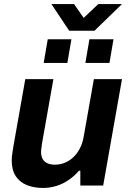

<svg xmlns="http://www.w3.org/2000/svg" viewBox="-20 -917 641 949"><path d="M193 12Q148 12 113 -2Q78 -16 58 -46Q38 -76 38 -124Q38 -141 41 -159.5Q44 -178 47 -198L105 -526H244L188 -210Q187 -198 185 -187.5Q183 -177 183 -167Q183 -144 191.5 -130Q200 -116 215.5 -109.5Q231 -103 251 -103Q276 -103 299 -112Q322 -121 341 -138.5Q360 -156 373.5 -181Q387 -206 393 -238L444 -526H583L490 0H377V-73H370Q349 -48 321 -28.5Q293 -9 260.5 1.5Q228 12 193 12ZM196 -606 216 -723H333L313 -606ZM402 -606 422 -723H541L521 -606ZM583 -897 447 -765H322L234 -897H346L416 -796H359L466 -897Z"/></svg>

Font: Archivo SemiBold
Style: Bold Italic
Weight: 700
Italic angle: -10°
Version: Version 2.001